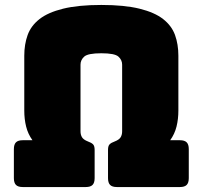

<svg xmlns="http://www.w3.org/2000/svg" viewBox="-20 -755 817 775"><path d="M362 -36Q362 -17 353.5 -8.5Q345 0 326 0H72Q53 0 44.5 -8.5Q36 -17 36 -36V-153Q36 -172 44.5 -180.5Q53 -189 72 -189H111Q93 -214 85.5 -244Q78 -274 78 -309V-530Q78 -576 91.5 -613.5Q105 -651 139.5 -678Q174 -705 235 -720Q296 -735 389 -735Q482 -735 543 -720Q604 -705 638.5 -678Q673 -651 686.5 -613.5Q700 -576 700 -530V-309Q700 -274 692.5 -244Q685 -214 667 -189H706Q725 -189 733.5 -180.5Q742 -172 742 -153V-36Q742 -17 733.5 -8.5Q725 0 706 0H452Q433 0 424.5 -8.5Q416 -17 416 -36V-150Q416 -166 422.5 -172.5Q429 -179 443 -184Q461 -191 467 -201Q473 -211 473 -225V-494Q473 -513 458 -526.5Q443 -540 389 -540Q335 -540 320 -526.5Q305 -513 305 -494V-225Q305 -211 311 -201Q317 -191 335 -184Q349 -179 355.5 -172.5Q362 -166 362 -150Z"/></svg>

Font: Bungee
Style: Regular
Weight: 400
Designer: David Jonathan Ross
Foundry: David Jonathan Ross
Version: Version 1.001;PS 1.0;hotconv 1.0.72;makeotf.lib2.5.5900